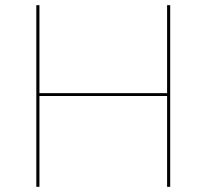

<svg xmlns="http://www.w3.org/2000/svg" viewBox="-20 -720 796 740"><path d="M636 0H624V-350H132V0H120V-700H132V-361H624V-700H636Z"/></svg>

Font: Lato Hairline
Style: Regular
Weight: 250
Designer: Lukasz Dziedzic
Foundry: Lukasz Dziedzic
Version: Version 1.104; Western+Polish opensource